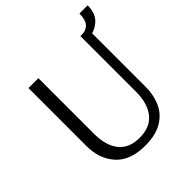

<svg xmlns="http://www.w3.org/2000/svg" viewBox="-202 -878 1027 1027"><g transform="rotate(-45 311.5 -364.5)"><path d="M310 10Q198 10 142 -52Q86 -114 86 -212V-650H161V-229Q161 -139 201 -90Q241 -41 318 -41Q399 -41 439 -91Q479 -141 479 -229V-650H534V-212Q534 -148 510.5 -97.5Q487 -47 437.5 -18.5Q388 10 310 10ZM490 -610V-650Q522 -650 541 -670Q560 -690 561 -739H623Q623 -674 583 -642Q543 -610 490 -610Z"/></g></svg>

Font: Arsenal SC
Style: Regular
Weight: 400
Designer: Andrij Shevchenko
Foundry: Stairsfor
Version: Version 2.001; ttfautohint (v1.8.4.7-5d5b)